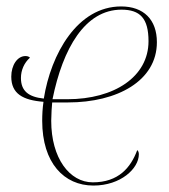

<svg xmlns="http://www.w3.org/2000/svg" viewBox="-20 -566 526 596"><path d="M270 10C355 10 411 -43 411 -87C411 -93 409 -98 406 -100C386 -46 348 0 268 0C196 0 139 -75 139 -191C139 -208 141 -241 142 -248H191C344 -248 467 -315 467 -435C467 -505 426 -546 356 -546C220 -546 138 -398 116 -260C68 -265 45 -284 45 -324C45 -348 55 -371 73 -387C70 -390 66 -392 59 -392C34 -392 15 -364 15 -328C15 -275 51 -255 115 -250C112 -230 111 -210 111 -191C111 -60 179 10 270 10ZM189 -258H143C175 -416 244 -536 357 -536C415 -536 441 -509 441 -438C441 -328 335 -258 189 -258Z"/></svg>

Font: Noto Serif Display Thin
Style: Italic
Weight: 100
Italic angle: -12°
Designer: Monotype Design Team
Foundry: Monotype Imaging Inc.
Version: Version 2.009